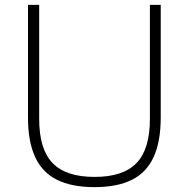

<svg xmlns="http://www.w3.org/2000/svg" viewBox="-20 -760 776 789"><path d="M368.5 9Q275 9 214.5 -21Q154 -51 124.5 -114.5Q95 -178 95 -277.5V-740H141V-271.5Q141 -147 196 -90Q251 -33 368.5 -33Q486 -33 541 -90Q596 -147 596 -271.5V-740H640.5V-277.5Q640.5 -178 611.2 -114.5Q582 -51 521.8 -21Q461.5 9 368.5 9Z"/></svg>

Font: Encode Sans SemiExpanded ExtraLight
Style: Regular
Weight: 250
Width: 6
Designer: Multiple Designers
Foundry: Impallari Type
Version: Version 3.002